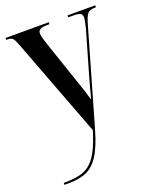

<svg xmlns="http://www.w3.org/2000/svg" viewBox="-143 -618 750 931"><g transform="rotate(-20 232.0 -152.5)"><path d="M26 221Q72 221 105 214Q138 207 162.5 187Q187 167 207 129Q227 91 246 29L56 -473Q44 -506 36 -516Q28 -526 9 -526H1V-536H224V-526H217Q187 -526 176 -519.5Q165 -513 165 -499Q165 -489 169.5 -474Q174 -459 180 -440L250 -234Q260 -204 266.5 -185.5Q273 -167 278 -151Q283 -135 289 -113Q295 -137 303 -166Q311 -195 319 -224L383 -446Q393 -486 393 -500Q393 -513 384.5 -519.5Q376 -526 350 -526H321V-536H464V-526H459Q432 -526 420.5 -513Q409 -500 397 -456L257 30Q233 114 204 157.5Q175 201 137 216Q99 231 48 231H26Z"/></g></svg>

Font: Noto Serif Display ExtraCondensed SemiBold
Style: Regular
Weight: 600
Width: 2
Designer: Monotype Design Team
Foundry: Monotype Imaging Inc.
Version: Version 2.009